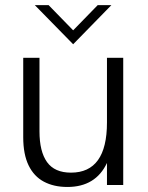

<svg xmlns="http://www.w3.org/2000/svg" viewBox="-20 -717 575 744"><path d="M241 7.5Q188.5 7.5 150 -13Q111.5 -33.5 90.8 -76.2Q70 -119 70 -185.5V-493H133V-208Q133 -130 162.2 -89Q191.5 -48 255 -48Q394.5 -48 394.5 -242.5V-493H457.5V0H394.5V-85.5Q350.5 7.5 241 7.5ZM263.5 -545.5 115 -697H168.5L263.5 -599.5L358.5 -697H411.5Z"/></svg>

Font: Acari Sans Neue
Style: Regular
Weight: 400
Designer: Alfredo Marco Pradil (font), Cristiano Sobral (main changes)
Foundry: Hanken Design Co. (font), Cristiano Sobral (main changes)
Version: Version 2.459;March 19, 2022;FontCreator 14.0.0.2808 64-bit;